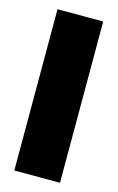

<svg xmlns="http://www.w3.org/2000/svg" viewBox="-92 -588 385 629"><g transform="rotate(15 100.5 -273.5)"><path d="M23 0V-547H178V0Z"/></g></svg>

Font: Georama ExtraCondensed ExtraBold
Style: Regular
Weight: 800
Width: 2
Designer: Jean-Baptiste Levee
Foundry: Production Type
Version: Version 1.000